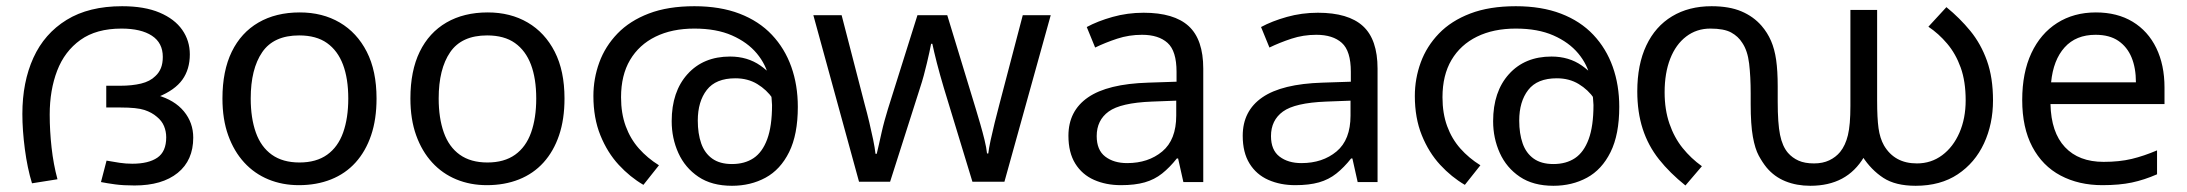

<svg xmlns="http://www.w3.org/2000/svg" viewBox="-20 -586 7038 618"><path d="M373 -566Q445 -566 493.5 -545.5Q542 -525 566.5 -490Q591 -455 591 -411Q591 -363 567 -329.5Q543 -296 489 -274L485 -280Q542 -264 572 -227.5Q602 -191 602 -143Q602 -70 552 -29.5Q502 11 413 11Q377 11 351 7.5Q325 4 305 0L323 -69Q345 -65 365 -62Q385 -59 406 -59Q458 -59 486.5 -78.5Q515 -98 515 -144Q515 -163 508 -180Q501 -197 485 -210Q469 -224 445 -232Q421 -240 368 -240H322V-310H367Q405 -310 434 -317Q463 -324 480 -341Q492 -352 498 -367Q504 -382 504 -403Q504 -448 469 -471Q434 -494 371 -494Q290 -494 239 -457.5Q188 -421 164 -358.5Q140 -296 140 -217Q140 -165 146 -111Q152 -57 165 -9L83 4Q68 -45 60 -106Q52 -167 52 -219Q52 -322 87.5 -400Q123 -478 194.5 -522Q266 -566 373 -566Z M1192 -269Q1192 -202 1174.5 -150.5Q1157 -99 1124.5 -63Q1092 -27 1045.5 -8.5Q999 10 942 10Q889 10 844 -8.5Q799 -27 766 -63Q733 -99 714.5 -150.5Q696 -202 696 -269Q696 -358 726 -419.5Q756 -481 812 -513.5Q868 -546 945 -546Q1018 -546 1073.5 -513.5Q1129 -481 1160.5 -419.5Q1192 -358 1192 -269ZM787 -269Q787 -206 803.5 -159.5Q820 -113 855 -88Q890 -63 944 -63Q998 -63 1033 -88Q1068 -113 1084.5 -159.5Q1101 -206 1101 -269Q1101 -333 1084 -378Q1067 -423 1032.5 -447.5Q998 -472 943 -472Q861 -472 824 -418Q787 -364 787 -269Z M1797 -269Q1797 -202 1779.5 -150.5Q1762 -99 1729.5 -63Q1697 -27 1650.5 -8.5Q1604 10 1547 10Q1494 10 1449 -8.5Q1404 -27 1371 -63Q1338 -99 1319.5 -150.5Q1301 -202 1301 -269Q1301 -358 1331 -419.5Q1361 -481 1417 -513.5Q1473 -546 1550 -546Q1623 -546 1678.5 -513.5Q1734 -481 1765.5 -419.5Q1797 -358 1797 -269ZM1392 -269Q1392 -206 1408.5 -159.5Q1425 -113 1460 -88Q1495 -63 1549 -63Q1603 -63 1638 -88Q1673 -113 1689.5 -159.5Q1706 -206 1706 -269Q1706 -333 1689 -378Q1672 -423 1637.5 -447.5Q1603 -472 1548 -472Q1466 -472 1429 -418Q1392 -364 1392 -269Z M2215 -566Q2298 -566 2360.5 -542Q2423 -518 2464.5 -474Q2506 -430 2527 -371Q2548 -312 2548 -242Q2548 -153 2520 -96.5Q2492 -40 2444 -14Q2396 12 2336 12Q2271 12 2228 -17Q2185 -46 2163.5 -93.5Q2142 -141 2142 -196Q2142 -291 2193 -347.5Q2244 -404 2330 -404Q2386 -404 2427.5 -375Q2469 -346 2493 -301Q2517 -256 2519 -206L2494 -209Q2487 -240 2467.5 -268.5Q2448 -297 2417.5 -315.5Q2387 -334 2347 -334Q2284 -334 2255 -296.5Q2226 -259 2226 -198Q2226 -156 2237 -124.5Q2248 -93 2272.5 -75.5Q2297 -58 2336 -58Q2377 -58 2405.5 -77Q2434 -96 2449.5 -138Q2465 -180 2465 -248Q2465 -250 2463.5 -270Q2462 -290 2458 -310Q2457 -315 2457 -323Q2457 -331 2455 -335Q2446 -378 2416 -414Q2386 -450 2336 -472Q2286 -494 2215 -494Q2143 -494 2090 -468Q2037 -442 2008 -393Q1979 -344 1979 -273Q1979 -221 1994 -180Q2009 -139 2036.5 -108Q2064 -77 2101 -54L2051 9Q2008 -16 1971.5 -55.5Q1935 -95 1912.5 -150.5Q1890 -206 1890 -277Q1890 -333 1909 -385Q1928 -437 1967.5 -478Q2007 -519 2068.5 -542.5Q2130 -566 2215 -566Z M3018 -303Q3012 -324 3006 -344.5Q3000 -365 2995.5 -383.5Q2991 -402 2987 -418Q2983 -434 2981 -445H2977Q2975 -434 2971.5 -418Q2968 -402 2963.5 -383Q2959 -364 2953.5 -343.5Q2948 -323 2941 -302L2845 -1H2745L2598 -537H2689L2763 -251Q2771 -222 2778 -192.5Q2785 -163 2790.5 -136.5Q2796 -110 2798 -91H2802Q2805 -103 2809 -121Q2813 -139 2817.5 -159Q2822 -179 2827.5 -199Q2833 -219 2838 -235L2933 -537H3029L3121 -235Q3128 -212 3135.5 -186Q3143 -160 3149 -135.5Q3155 -111 3157 -92H3161Q3163 -109 3168.5 -134.5Q3174 -160 3181.5 -190.5Q3189 -221 3197 -251L3272 -537H3362L3213 -1H3110Z M3661 -545Q3759 -545 3806 -502Q3853 -459 3853 -365V0H3789L3772 -76H3768Q3745 -47 3720.5 -27.5Q3696 -8 3664.5 1Q3633 10 3588 10Q3540 10 3501.5 -7Q3463 -24 3441 -59.5Q3419 -95 3419 -149Q3419 -229 3482 -272.5Q3545 -316 3676 -320L3767 -323V-355Q3767 -422 3738 -448Q3709 -474 3656 -474Q3614 -474 3576 -461.5Q3538 -449 3505 -433L3478 -499Q3513 -518 3561 -531.5Q3609 -545 3661 -545ZM3687 -259Q3587 -255 3548.5 -227Q3510 -199 3510 -148Q3510 -103 3537.5 -82Q3565 -61 3608 -61Q3676 -61 3721 -98.5Q3766 -136 3766 -214V-262Z M4222 -545Q4320 -545 4367 -502Q4414 -459 4414 -365V0H4350L4333 -76H4329Q4306 -47 4281.5 -27.5Q4257 -8 4225.5 1Q4194 10 4149 10Q4101 10 4062.5 -7Q4024 -24 4002 -59.5Q3980 -95 3980 -149Q3980 -229 4043 -272.5Q4106 -316 4237 -320L4328 -323V-355Q4328 -422 4299 -448Q4270 -474 4217 -474Q4175 -474 4137 -461.5Q4099 -449 4066 -433L4039 -499Q4074 -518 4122 -531.5Q4170 -545 4222 -545ZM4248 -259Q4148 -255 4109.5 -227Q4071 -199 4071 -148Q4071 -103 4098.5 -82Q4126 -61 4169 -61Q4237 -61 4282 -98.5Q4327 -136 4327 -214V-262Z M4859 -566Q4942 -566 5004.5 -542Q5067 -518 5108.5 -474Q5150 -430 5171 -371Q5192 -312 5192 -242Q5192 -153 5164 -96.5Q5136 -40 5088 -14Q5040 12 4980 12Q4915 12 4872 -17Q4829 -46 4807.5 -93.5Q4786 -141 4786 -196Q4786 -291 4837 -347.5Q4888 -404 4974 -404Q5030 -404 5071.5 -375Q5113 -346 5137 -301Q5161 -256 5163 -206L5138 -209Q5131 -240 5111.5 -268.5Q5092 -297 5061.5 -315.5Q5031 -334 4991 -334Q4928 -334 4899 -296.5Q4870 -259 4870 -198Q4870 -156 4881 -124.5Q4892 -93 4916.5 -75.5Q4941 -58 4980 -58Q5021 -58 5049.5 -77Q5078 -96 5093.5 -138Q5109 -180 5109 -248Q5109 -250 5107.5 -270Q5106 -290 5102 -310Q5101 -315 5101 -323Q5101 -331 5099 -335Q5090 -378 5060 -414Q5030 -450 4980 -472Q4930 -494 4859 -494Q4787 -494 4734 -468Q4681 -442 4652 -393Q4623 -344 4623 -273Q4623 -221 4638 -180Q4653 -139 4680.5 -108Q4708 -77 4745 -54L4695 9Q4652 -16 4615.5 -55.5Q4579 -95 4556.5 -150.5Q4534 -206 4534 -277Q4534 -333 4553 -385Q4572 -437 4611.5 -478Q4651 -519 4712.5 -542.5Q4774 -566 4859 -566Z M5807 12Q5763 12 5727 -2.5Q5691 -17 5666 -47Q5653 -63 5641 -85Q5629 -107 5622 -146Q5615 -185 5615 -251V-285Q5615 -340 5610 -381.5Q5605 -423 5588 -448Q5575 -469 5552 -481.5Q5529 -494 5485 -494Q5441 -494 5407.5 -468.5Q5374 -443 5356 -397Q5338 -351 5338 -289Q5338 -233 5353.5 -188Q5369 -143 5396 -109.5Q5423 -76 5458 -51L5405 11Q5355 -29 5320 -73Q5285 -117 5267.5 -171Q5250 -225 5250 -292Q5250 -378 5279 -439.5Q5308 -501 5362 -533.5Q5416 -566 5489 -566Q5546 -566 5585 -549.5Q5624 -533 5650 -503Q5669 -481 5680.5 -454.5Q5692 -428 5697 -393Q5702 -358 5702 -308V-259Q5702 -189 5709.5 -152Q5717 -115 5735 -94Q5749 -78 5769 -69Q5789 -60 5819 -60Q5847 -60 5868 -70Q5889 -80 5903 -97Q5920 -118 5928 -151Q5936 -184 5936 -245V-554H6022V-262Q6022 -206 6026.5 -173.5Q6031 -141 6044 -118Q6061 -89 6087.5 -74.5Q6114 -60 6150 -60Q6196 -60 6231.5 -86.5Q6267 -113 6287 -159Q6307 -205 6307 -263Q6307 -324 6291 -368.5Q6275 -413 6247.5 -445.5Q6220 -478 6187 -500L6245 -563Q6288 -528 6322 -486.5Q6356 -445 6375.5 -390.5Q6395 -336 6395 -263Q6395 -187 6366 -124.5Q6337 -62 6281.5 -25Q6226 12 6146 12Q6081 12 6042 -13.5Q6003 -39 5975 -82L5980 -81Q5952 -34 5909 -11Q5866 12 5807 12Z M6726 -546Q6795 -546 6844.5 -516Q6894 -486 6920.5 -431.5Q6947 -377 6947 -304V-251H6580Q6582 -160 6626.5 -112.5Q6671 -65 6751 -65Q6802 -65 6841.5 -74.5Q6881 -84 6923 -102V-25Q6882 -7 6842 1.5Q6802 10 6747 10Q6671 10 6612.5 -21Q6554 -52 6521.5 -113.5Q6489 -175 6489 -264Q6489 -352 6518.5 -415Q6548 -478 6601.5 -512Q6655 -546 6726 -546ZM6725 -474Q6662 -474 6625.5 -433.5Q6589 -393 6582 -321H6855Q6855 -367 6841 -401Q6827 -435 6798.5 -454.5Q6770 -474 6725 -474Z"/></svg>

Font: lmalayalam25
Style: Book
Weight: 400
Designer: Jelle Bosma - Monotype Design Team
Foundry: Monotype Imaging Inc.
Version: Version 2.003